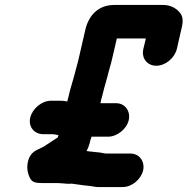

<svg xmlns="http://www.w3.org/2000/svg" viewBox="-20 -700 756 774"><path d="M155 -159H192C199 -159 210 -156 216 -155C214 -152 214 -149 213 -146C212 -145 210 -145 210 -144C197 -136 173 -120 161 -112C159 -110 138 -100 136 -99C114 -90 100 -75 94 -54C88 -33 89 -14 95 4C106 35 116 38 156 38H210C228 38 243 41 261 41C266 40 270 40 274 41L317 47C320 47 333 49 336 49C349 50 358 53 372 54H475C511 54 548 24 557 -13C565 -49 542 -81 506 -81H412C402 -81 394 -83 384 -85L364 -87C353 -88 340 -90 329 -91C334 -101 338 -110 340 -118L345 -137L349 -149H416C452 -149 491 -180 499 -216C507 -252 484 -284 448 -284H385L388 -299C391 -309 394 -319 396 -329C401 -351 409 -374 414 -395C419 -417 427 -440 432 -463L451 -545H568L558 -503C549 -466 573 -435 610 -435C647 -435 684 -466 693 -503L714 -595C718 -614 717 -630 710 -642C697 -663 671 -680 639 -680H440C378 -680 338 -640 324 -580L297 -463C292 -440 284 -416 279 -394C274 -374 266 -351 261 -331C259 -322 257 -312 254 -302L251 -291C241 -293 232 -294 223 -294H186C149 -294 111 -263 102 -226C93 -189 118 -159 155 -159Z"/></svg>

Font: Electronic
Style: UltThkIt
Weight: 900
Version: Version 1.011